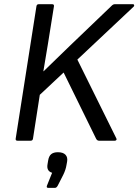

<svg xmlns="http://www.w3.org/2000/svg" viewBox="-20 -675 664 921"><path d="M64 0Q53.7 0 55.2 -9.8L154.8 -645Q156.2 -654.8 166 -654.8H230Q240.2 -654.8 238.8 -645L210 -464.8Q199.7 -398.9 188 -333H189Q210 -353.5 252.9 -395Q295.9 -436.5 316.9 -457L516.1 -647.9Q522.9 -654.8 530.8 -654.8H618.2Q622.6 -654.8 623.5 -650.6Q624.5 -646.5 621.1 -643.1L351.1 -389.2L538.1 -11.2Q540.5 -6.8 538.1 -3.4Q535.6 0 530.8 0H455.1Q445.8 0 440.9 -9.8L285.2 -327.1L170.9 -220.2L138.2 -9.8Q136.7 0 127 0ZM210.9 226.1Q201.7 226.1 205.1 215.8L230 153.8Q202.1 145.5 208 112.8L210.9 95.2Q214.4 73.7 225.6 64.5Q236.8 55.2 257.8 55.2Q282.7 55.2 294.2 67.4Q305.7 79.6 301.8 101.1L298.8 117.2Q295.4 139.2 283.2 164.1L256.8 215.8Q251 226.1 244.1 226.1Z"/></svg>

Font: Sofia Sans
Style: Italic
Weight: 400
Italic angle: -9°
Designer: Botio Nikoltchev, Ani Petrova
Foundry: lettersoup
Version: Version 4.100